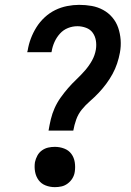

<svg xmlns="http://www.w3.org/2000/svg" viewBox="-20 -763 540 791"><path d="M180 -225Q184 -249 189.5 -272Q195 -295 205 -317.5Q215 -340 229.5 -360.5Q244 -381 260.5 -400Q277 -419 295.5 -436.5Q314 -454 330.5 -473Q347 -492 359 -513.5Q371 -535 375 -559Q378 -578 375 -596Q372 -614 362 -628Q352 -642 334.5 -648.5Q317 -655 299 -655Q279 -655 260 -647.5Q241 -640 227 -624.5Q213 -609 204.5 -590Q196 -571 193 -552L192 -548H92L94 -555Q98 -580 107 -604Q116 -628 130 -650.5Q144 -673 164 -691.5Q184 -710 207.5 -721.5Q231 -733 256.5 -738Q282 -743 306 -743Q333 -743 358 -738.5Q383 -734 405 -722Q427 -710 443 -691Q459 -672 467 -648.5Q475 -625 477 -599Q479 -573 474 -546Q470 -524 462.5 -501.5Q455 -479 443.5 -458Q432 -437 417.5 -417.5Q403 -398 386.5 -380.5Q370 -363 351 -346.5Q332 -330 317 -311.5Q302 -293 294 -270.5Q286 -248 282 -225ZM206 8Q186 8 168 1Q150 -6 139 -21Q128 -36 124.5 -55.5Q121 -75 124 -95Q127 -109 134 -122Q141 -135 153 -143.5Q165 -152 178.5 -155Q192 -158 206 -158Q226 -158 244.5 -151Q263 -144 274 -129Q285 -114 288 -94.5Q291 -75 288 -55Q286 -41 278.5 -28.5Q271 -16 259 -7Q247 2 233.5 5Q220 8 206 8Z"/></svg>

Font: Iosevka Semibold
Style: Italic
Weight: 600
Italic angle: -9°
Monospace: yes
Designer: Belleve Invis
Foundry: Belleve Invis
Version: Version 32.5.0; ttfautohint (v1.8.4)